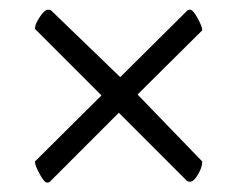

<svg xmlns="http://www.w3.org/2000/svg" viewBox="-20 -441 494 400"><path d="M191.4 -242.2 52.7 -380.9Q52.7 -390.6 63 -405.8Q73.2 -420.9 80.1 -420.9Q85 -420.9 86.9 -418.9Q228.5 -282.2 230.5 -280.3L370.1 -418.9Q372.1 -420.9 376 -420.9Q381.8 -420.9 391.6 -403.3Q401.4 -385.7 401.4 -377.9Q269.5 -247.1 266.6 -244.1L401.4 -104.5Q401.4 -92.8 392.6 -77.6Q383.8 -62.5 376 -62.5Q371.1 -62.5 369.1 -64.5L227.5 -206.1L84 -62.5Q82 -60.5 78.1 -60.5Q72.3 -60.5 62.5 -78.6Q52.7 -96.7 52.7 -104.5Q187.5 -238.3 191.4 -242.2Z"/></svg>

Font: Crimson
Style: Bold
Weight: 700
Version: Version 0.8 ; ttfautohint (v1.00) -l 8 -r 50 -G 200 -x 14 -D